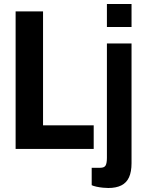

<svg xmlns="http://www.w3.org/2000/svg" viewBox="-20 -744 725 959"><path d="M58 0V-687H195V-118H448V0ZM514 -609V-724H637V-609ZM521 195Q510 195 494 193.5Q478 192 462 188.5Q446 185 438 181V94H481Q501 94 507.5 82.5Q514 71 514 44V-527H637V71Q637 114 624.5 141.5Q612 169 586 182Q560 195 521 195Z"/></svg>

Font: Archivo Condensed
Style: Bold
Weight: 700
Width: 3
Designer: Hector Gatti
Foundry: Omnibus-Type
Version: Version 2.001